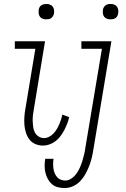

<svg xmlns="http://www.w3.org/2000/svg" viewBox="-20 -729 640 972"><path d="M214 -631Q205 -631 196.5 -634Q188 -637 182.5 -644Q177 -651 176 -660.5Q175 -670 176 -680Q177 -686 180 -692Q183 -698 189 -702Q195 -706 201.5 -707.5Q208 -709 214 -709Q224 -709 232.5 -706Q241 -703 246.5 -696Q252 -689 253.5 -679.5Q255 -670 253 -660Q252 -654 248.5 -648Q245 -642 240 -638Q235 -634 228 -632.5Q221 -631 214 -631ZM198 8Q177 8 158.5 0Q140 -8 128.5 -23.5Q117 -39 111 -58Q105 -77 103.5 -97.5Q102 -118 103.5 -139Q105 -160 109 -181L159 -482H55V-520H208L151 -174Q148 -159 146.5 -144Q145 -129 145.5 -114.5Q146 -100 148 -85.5Q150 -71 156.5 -58.5Q163 -46 175.5 -38Q188 -30 203 -30Q216 -30 228.5 -36.5Q241 -43 250.5 -53Q260 -63 267 -74.5Q274 -86 279.5 -98.5Q285 -111 289 -123.5Q293 -136 296 -149L330 -136Q327 -120 320.5 -103.5Q314 -87 306 -71.5Q298 -56 287 -41Q276 -26 262 -15Q248 -4 231 2Q214 8 198 8ZM540 -631Q530 -631 521.5 -634Q513 -637 507.5 -644Q502 -651 501 -660.5Q500 -670 501 -680Q502 -686 505.5 -692Q509 -698 514.5 -702Q520 -706 526.5 -707.5Q533 -709 540 -709Q549 -709 557.5 -706Q566 -703 571.5 -696Q577 -689 578.5 -679.5Q580 -670 578 -660Q577 -654 574 -648Q571 -642 565.5 -638Q560 -634 553 -632.5Q546 -631 540 -631ZM307 223Q289 223 272 218.5Q255 214 242.5 203Q230 192 222 177Q214 162 210 145.5Q206 129 206 111Q206 93 209 75H251Q249 87 249 99.5Q249 112 250.5 124Q252 136 256.5 147Q261 158 268.5 167Q276 176 287 180.5Q298 185 310 185Q327 185 342.5 174Q358 163 368 148.5Q378 134 385 118Q392 102 397 85.5Q402 69 406 52.5Q410 36 412 20L496 -482H392V-520H544L453 26Q450 47 445 68Q440 89 432 110Q424 131 413 151Q402 171 386.5 187.5Q371 204 350 213.5Q329 223 307 223Z"/></svg>

Font: Iosevka Extralight Extended
Style: Italic
Weight: 200
Width: 7
Italic angle: -9°
Monospace: yes
Designer: Belleve Invis
Foundry: Belleve Invis
Version: Version 32.5.0; ttfautohint (v1.8.4)